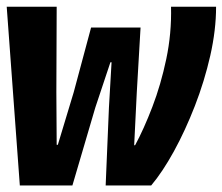

<svg xmlns="http://www.w3.org/2000/svg" viewBox="-22 -566 679 586"><path d="M38.5 0 -1.5 -545.5H151L150 -284.5L151 -124H154.5L203 -284.5L256 -482H407L395.5 -284.5L387.5 -122.5L390.5 -123Q417 -172 443 -239.8Q469 -307.5 485.5 -386Q502 -464.5 500 -545.5H637.5Q637.5 -474.5 619.8 -396.2Q602 -318 572.8 -242.8Q543.5 -167.5 508.8 -104.2Q474 -41 439.5 0H300.5L310.5 -238L318.5 -376H315L269 -238L199 0Z"/></svg>

Font: Spline Sans Mono
Style: Italic
Weight: 400
Italic angle: -4°
Monospace: yes
Designer: Eben Sorkin, Mirko Velimirovic
Foundry: Sorkin Type
Version: Version 1.004